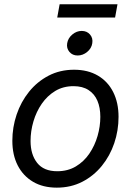

<svg xmlns="http://www.w3.org/2000/svg" viewBox="-20 -864 611 896"><path d="M245.1 11.7Q180.7 11.7 134.3 -15.6Q87.9 -43 62.7 -92Q37.6 -141.1 37.6 -207Q37.6 -270 57.6 -329.3Q77.6 -388.7 115.5 -435.8Q153.3 -482.9 206.5 -510.7Q259.8 -538.6 325.7 -538.6Q390.1 -538.6 436.8 -511.2Q483.4 -483.9 508.3 -434.3Q533.2 -384.8 533.2 -318.8Q533.2 -254.9 513.2 -195.8Q493.2 -136.7 455.1 -89.8Q417 -43 363.8 -15.6Q310.5 11.7 245.1 11.7ZM247.1 -64.9Q296.4 -64.9 334 -87.4Q371.6 -109.9 397 -147.2Q422.4 -184.6 435.3 -229.5Q448.2 -274.4 448.2 -318.8Q448.2 -361.8 434.6 -393.8Q420.9 -425.8 393.1 -443.8Q365.2 -461.9 323.2 -461.9Q274.9 -461.9 237.8 -439.5Q200.7 -417 175 -379.9Q149.4 -342.8 136 -297.4Q122.6 -252 122.6 -206.1Q122.6 -143.1 153.3 -104Q184.1 -64.9 247.1 -64.9ZM342.3 -605Q318.4 -605 304 -621.8Q289.6 -638.7 293.5 -662.1Q297.4 -686 317.4 -702.9Q337.4 -719.7 361.3 -719.7Q385.7 -719.7 400.1 -702.9Q414.6 -686 410.6 -662.1Q407.2 -638.7 387 -621.8Q366.7 -605 342.3 -605ZM528.3 -844.2 517.1 -782.2H247.1L258.3 -844.2Z"/></svg>

Font: Inter 24pt
Style: Italic
Weight: 400
Italic angle: -9.3988°
Designer: Rasmus Andersson
Foundry: rsms
Version: Version 4.001;git-66647c0bb